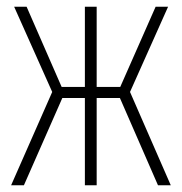

<svg xmlns="http://www.w3.org/2000/svg" viewBox="-20 -550 540 570"><path d="M13 0H51L165 -259H232V0H267V-259H336L449 0H487L366 -277L479 -530H442L337 -292H267V-530H232V-292H163L59 -530H22L135 -277Z"/></svg>

Font: Noto Sans Mono ExtraCondensed ExtraLight
Style: Regular
Weight: 200
Width: 2
Designer: Monotype Design Team
Foundry: Monotype Imaging Inc.
Version: Version 2.014